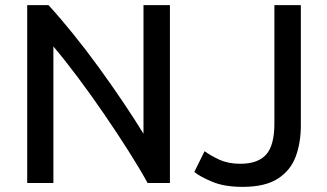

<svg xmlns="http://www.w3.org/2000/svg" viewBox="-20 -713 1272 748"><path d="M86 0V-693H169Q213 -645 264 -582Q315 -519 365.5 -449.5Q416 -380 461 -313Q506 -246 539 -192V-693H642V0H555Q525 -55 480.5 -125Q436 -195 385 -269.5Q334 -344 283 -412Q232 -480 188 -532V0ZM925 15Q854 15 806.5 -5Q759 -25 737 -43L777 -124Q800 -107 834.5 -91Q869 -75 916 -75Q985 -75 1017 -111Q1049 -147 1049 -232V-693H1152V-224Q1152 -157 1132 -103Q1112 -49 1062.5 -17Q1013 15 925 15Z"/></svg>

Font: Ubuntu Sans Medium
Style: Regular
Weight: 500
Designer: Dalton Maag Ltd
Foundry: Dalton Maag Ltd
Version: Version 1.006; ttfautohint (v1.8.4.7-5d5b)